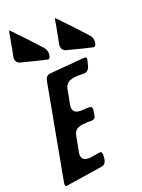

<svg xmlns="http://www.w3.org/2000/svg" viewBox="-204 -1145 904 1223"><g transform="rotate(-20 248.5 -533.5)"><path d="M208 -831 209 -835C209 -851 203 -867 193 -879L194 -878L149 -927C125 -953 101 -980 76 -1005C65 -1015 55 -1026 45 -1038L35 -1048L38 -1046L30 -1052C24 -1059 20 -1062 20 -1062C21 -1062 20 -1056 17 -1045V-1046C15 -1031 12 -1015 9 -1000C6 -988 4 -976 2 -964L1 -954C-1 -942 -4 -929 -7 -916V-917C-7 -915 -8 -913 -8 -911L-10 -900C-10 -898 -11 -896 -11 -894C-12 -890 -13 -887 -13 -883C-13 -869 -5 -851 16 -845L40 -839C85 -827 131 -815 177 -805L181 -804C185 -803 188 -802 190 -802C198 -802 206 -809 208 -827ZM509 -805 510 -809C510 -826 505 -840 495 -852L450 -901C426 -927 402 -954 377 -979C366 -989 356 -1000 346 -1012L336 -1022L339 -1020L331 -1026C325 -1033 321 -1036 321 -1036C322 -1036 321 -1030 318 -1019V-1020C314 -991 308 -961 302 -932C300 -918 297 -904 294 -890C293 -883 292 -876 290 -868C289 -864 289 -861 289 -857C289 -842 297 -825 317 -819L341 -813C386 -801 432 -789 478 -779L482 -778C486 -777 489 -776 491 -776C499 -776 507 -783 509 -801ZM278 -44C296 -46 308 -62 311 -82L313 -110C312 -123 311 -133 301 -133H294L227 -122C193 -122 171 -129 171 -167L172 -171V-172L193 -285C200 -329 237 -339 275 -339C280 -340 285 -341 291 -341H322C336 -343 344 -350 346 -364L352 -402C352 -417 348 -426 335 -426H306C304 -426 301 -426 298 -425L276 -424C244 -424 222 -435 222 -467C222 -473 223 -478 224 -482L223 -481C230 -516 237 -551 243 -586C255 -634 295 -638 335 -640H379C396 -641 410 -655 415 -674C418 -686 421 -699 424 -710L425 -714V-713C426 -717 426 -719 426 -723C426 -732 419 -733 411 -734L173 -714C153 -712 141 -699 137 -677C97 -460 57 -243 17 -26C17 -24 17 -21 17 -17C17 -10 19 -6 25 -5L30 -6H33Z"/></g></svg>

Font: Bangerz
Style: Regular
Weight: 400
Designer: vernon adams
Foundry: Vernon Adams
Version: Version 2.10;December 28, 2023;FontCreator 13.0.0.2683 64-bi